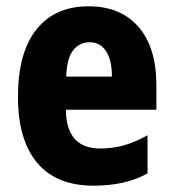

<svg xmlns="http://www.w3.org/2000/svg" viewBox="-20 -579 550 609"><path d="M261 -559Q363 -559 419.5 -493.5Q476 -428 476 -309V-231H189Q190 -108 298 -108Q338 -108 373 -118Q408 -128 448 -150V-29Q378 10 277 10Q159 10 98 -62.5Q37 -135 37 -272Q37 -412 95.5 -485.5Q154 -559 261 -559ZM265 -445Q232 -445 212 -419.5Q192 -394 190 -336H335Q335 -388 316.5 -416.5Q298 -445 265 -445Z"/></svg>

Font: Noto Sans Lao UI Cond ExtBd
Style: Regular
Weight: 800
Width: 3
Designer: Monotype Design Team
Foundry: Monotype Imaging Inc.
Version: Version 2.000; ttfautohint (v1.8.4.7-5d5b)